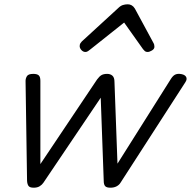

<svg xmlns="http://www.w3.org/2000/svg" viewBox="-20 -859 889 894"><path d="M137 15Q119 15 113 7Q107 -1 106 -17L99 -482Q99 -494 105.5 -504.5Q112 -515 135 -515Q153 -515 160.5 -508Q168 -501 168 -483V-95L432 -489Q443 -504 453 -509.5Q463 -515 479 -515Q494 -515 503.5 -506.5Q513 -498 513 -478L527 -97L776 -492Q785 -506 794.5 -511Q804 -516 817 -515Q839 -513 846 -502Q853 -491 843 -476L541 -8Q535 2 523 8.5Q511 15 494 15Q476 15 469.5 7.5Q463 0 463 -17L449 -404L182 -8Q176 1 165 8Q154 15 137 15ZM378 -617Q367 -617 359 -626Q351 -635 351 -644Q351 -652 354 -657Q357 -662 361 -666L530 -821Q541 -832 552 -835.5Q563 -839 575 -839Q585 -839 593.5 -834Q602 -829 608 -819L694 -660Q697 -655 698 -650.5Q699 -646 699 -641Q699 -631 687.5 -624Q676 -617 667 -617Q659 -617 654.5 -621Q650 -625 646 -630L558 -754L402 -630Q396 -625 390 -621Q384 -617 378 -617Z"/></svg>

Font: Playwrite DK Loopet Light
Style: Regular
Weight: 300
Version: Version 1.003